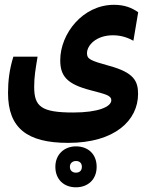

<svg xmlns="http://www.w3.org/2000/svg" viewBox="-20 -423 626 806"><path d="M266.1 176.8C463.4 176.8 559.6 81.5 559.6 -28.8C559.6 -83.5 541 -118.7 439 -146.5C357.9 -168.9 345.2 -175.3 345.2 -199.7C345.2 -232.9 383.8 -274.9 454.1 -274.9C489.3 -274.9 517.1 -264.6 540 -252L560.1 -371.6C533.7 -390.1 503.4 -402.8 458.5 -402.8C326.7 -402.8 232.9 -280.8 232.9 -170.4C232.9 -104 260.3 -70.3 359.4 -44.4C425.3 -27.3 447.3 -21.5 447.3 -2.4C447.3 25.4 392.1 49.3 287.6 49.3C153.3 49.3 123.5 24.4 123.5 -58.1C123.5 -102.5 128.9 -129.9 137.7 -185.1H36.1C19.5 -131.8 13.7 -83 13.7 -32.7C13.7 114.7 93.8 176.8 266.1 176.8ZM298.8 363.3C348.1 363.3 385.7 331.5 385.7 277.3C385.7 222.2 348.1 191.4 298.8 191.4C250 191.4 212.4 225.1 212.4 277.3C212.4 330.1 248 363.3 298.8 363.3ZM298.8 301.8C285.2 301.8 273.4 293.9 273.4 277.3C273.4 262.2 284.2 252.9 299.3 252.9C314 252.9 323.7 261.7 323.7 277.3C323.7 293 314 301.8 298.8 301.8Z"/></svg>

Font: Cascadia Mono SemiBold
Style: Regular
Weight: 600
Monospace: yes
Designer: Aaron Bell
Foundry: Saja Typeworks
Version: Version 2404.023